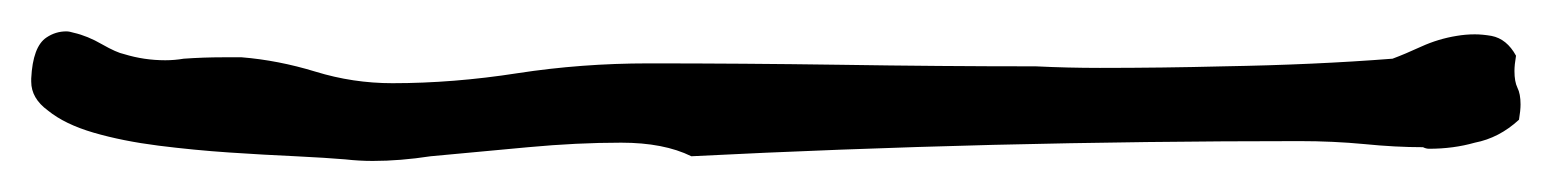

<svg xmlns="http://www.w3.org/2000/svg" viewBox="-20 -106 994 123"><path d="M953.1 -29.3Q940.4 -17.6 924.8 -14.6Q911.1 -10.7 895.5 -10.7Q893.6 -10.7 891.6 -11.7Q874 -11.7 854 -13.7Q834 -15.6 812.5 -15.6Q714.8 -15.6 616.2 -13.2Q517.6 -10.7 422.9 -5.9Q405.3 -14.6 377.9 -14.6Q349.6 -14.6 318.4 -11.7Q287.1 -8.8 255.9 -5.9Q236.3 -2.9 218.8 -2.9Q210 -2.9 201.2 -3.9Q189.5 -4.9 169.4 -5.9Q149.4 -6.8 127 -8.3Q104.5 -9.8 81.5 -12.7Q58.6 -15.6 40 -21Q21.5 -26.4 10.7 -35.2Q0 -43 0 -53.7V-55.7Q1 -76.2 9.8 -82Q15.6 -85.9 22.5 -85.9Q24.4 -85.9 27.3 -85Q36.1 -83 45.4 -77.6Q54.7 -72.3 59.6 -71.3Q72.3 -67.4 85.9 -67.4Q91.8 -67.4 97.7 -68.4Q110.4 -69.3 123 -69.3H134.8Q158.2 -67.4 182.1 -60.1Q206.1 -52.7 231.4 -52.7Q270.5 -52.7 311.5 -59.1Q352.5 -65.4 395.5 -65.4Q455.1 -65.4 518.6 -64.5Q582 -63.5 643.6 -63.5Q664.1 -62.5 684.6 -62.5Q724.6 -62.5 763.7 -63.5Q822.3 -64.5 872.1 -68.4Q879.9 -71.3 890.6 -76.2Q901.4 -81.1 913.1 -83Q918.9 -84 924.8 -84Q929.7 -84 935.5 -83Q945.3 -81.1 951.2 -70.3Q950.2 -64.5 950.2 -60.5Q950.2 -53.7 952.1 -49.8Q954.1 -45.9 954.1 -39.1Q954.1 -35.2 953.1 -29.3Z"/></svg>

Font: Crafty Girls
Style: Regular
Weight: 400
Designer: Crystal Kluge
Foundry: Font Diner, Inc DBA Tart Workshop
Version: Version 1.000